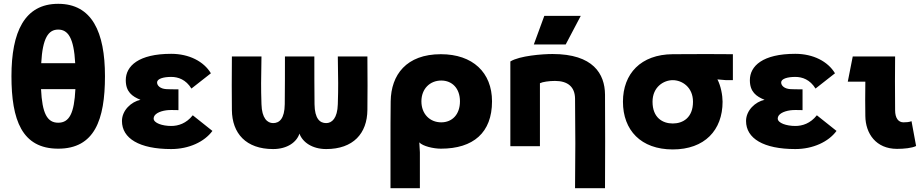

<svg xmlns="http://www.w3.org/2000/svg" viewBox="-20 -766 4840 1006"><path d="M285 -611C336 -611 367 -568 374 -435H196C203 -568 234 -611 285 -611ZM40 -367C40 -137 95 13 285 13C475 13 530 -137 530 -367C530 -598 462 -746 285 -746C108 -746 40 -598 40 -367ZM195 -299H375C369 -172 343 -123 285 -123C227 -123 201 -172 195 -299Z M1093 -80 990 -162C956 -119 914 -106 877 -106C831 -106 785 -121 785 -145C785 -168 815 -183 851 -188C865 -190 888 -190 915 -189V-298C888 -298 866 -298 851 -299C820 -301 803 -317 803 -334C803 -353 835 -363 877 -363C914 -363 954 -349 983 -302L1085 -382C1048 -444 971 -484 877 -484C706 -484 639 -420 639 -346C639 -285 672 -261 716 -243C668 -233 619 -188 619 -132C619 -41 710 15 877 15C970 15 1051 -23 1093 -80Z M1350 -470H1195C1194 -336 1194 -294 1195 -190C1196 -67 1269 15 1411 15C1486 15 1535 -22 1549 -66C1565 -21 1616 15 1689 15C1831 15 1904 -67 1905 -190C1906 -294 1906 -336 1905 -470H1750C1752 -337 1753 -314 1750 -220C1748 -146 1719 -121 1689 -121C1656 -121 1629 -144 1628 -220C1627 -313 1627 -377 1627 -470H1473C1473 -377 1473 -313 1472 -220C1471 -144 1444 -121 1411 -121C1381 -121 1352 -146 1350 -220C1347 -314 1348 -337 1350 -470Z M2292 -125C2232 -125 2188 -169 2188 -235C2188 -300 2232 -344 2292 -344C2349 -344 2390 -303 2390 -235C2390 -166 2349 -125 2292 -125ZM2026 220H2180V32L2177 -20C2195 0 2251 13 2290 13C2460 13 2558 -71 2558 -235C2558 -386 2457 -482 2290 -482C2109 -482 2029 -374 2027 -235C2026 -159 2026 -84 2026 -8Z M2809 0V-330C2823 -337 2857 -342 2888 -342C2956 -342 2992 -310 2993 -250C2995 -65 2995 35 2993 220H3150C3151 25 3151 -76 3150 -271C3149 -379 3088 -483 2875 -483C2822 -483 2703 -474 2654 -444V0ZM2777 -533H2944L3023 -683H2832Z M3505 -346C3553 -346 3611 -310 3611 -233C3611 -149 3558 -119 3505 -119C3452 -119 3399 -149 3399 -233C3399 -310 3457 -346 3505 -346ZM3244 -233C3244 -84 3338 17 3505 17C3672 17 3766 -84 3766 -233C3766 -266 3757 -316 3739 -350L3785 -346H3820V-482C3725 -483 3652 -483 3505 -482C3338 -481 3244 -380 3244 -233Z M4363 -80 4260 -162C4226 -119 4184 -106 4147 -106C4101 -106 4055 -121 4055 -145C4055 -168 4085 -183 4121 -188C4135 -190 4158 -190 4185 -189V-298C4158 -298 4136 -298 4121 -299C4090 -301 4073 -317 4073 -334C4073 -353 4105 -363 4147 -363C4184 -363 4224 -349 4253 -302L4355 -382C4318 -444 4241 -484 4147 -484C3976 -484 3909 -420 3909 -346C3909 -285 3942 -261 3986 -243C3938 -233 3889 -188 3889 -132C3889 -41 3980 15 4147 15C4240 15 4321 -23 4363 -80Z M4680 14C4716 14 4758 10 4780 -1L4756 -131C4743 -126 4728 -125 4714 -125C4687 -125 4670 -147 4670 -189C4669 -329 4669 -358 4670 -470H4448L4422 -338H4514C4513 -255 4513 -221 4514 -158C4515 -66 4570 14 4680 14Z"/></svg>

Font: Kreadon Extra Bold
Style: Regular
Weight: 800
Designer: kohakuno
Foundry: StudioGnu
Version: Version 1.000;Glyphs 3.1.2 (3151)